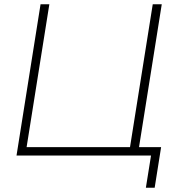

<svg xmlns="http://www.w3.org/2000/svg" viewBox="-20 -725 828 895"><path d="M660 150 684 0H57L169 -705H210L104 -39H586L692 -705H734L628 -39H731L701 150Z"/></svg>

Font: Mulish ExtraLight
Style: Italic
Weight: 200
Italic angle: -9°
Designer: Vernon Adams
Foundry: Vernon Adams
Version: Version 3.603